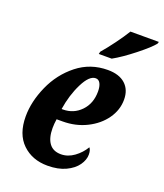

<svg xmlns="http://www.w3.org/2000/svg" viewBox="-142 -861 824 965"><g transform="rotate(20 270.0 -378.0)"><path d="M39 -186Q39 -265 76.5 -349.5Q114 -434 184.5 -490Q255 -546 348 -546Q409 -546 442 -516Q475 -486 475 -433Q475 -378 441.5 -330.5Q408 -283 350 -254Q292 -225 222 -225H190Q186 -199 186 -177Q186 -124 207 -95.5Q228 -67 270 -67Q307 -67 340 -91Q373 -115 393 -149Q403 -137 403 -113Q403 -85 383 -56.5Q363 -28 323 -9Q283 10 226 10Q144 10 91.5 -40.5Q39 -91 39 -186ZM203 -282Q260 -282 299 -322.5Q338 -363 338 -427Q338 -454 329.5 -470Q321 -486 305 -486Q271 -486 239.5 -423Q208 -360 196 -282ZM280 -619Q306 -649 337 -691Q368 -733 388 -766H540L537 -756Q517 -730 455 -681Q393 -632 346 -606H277Z"/></g></svg>

Font: Noto Serif CondExtraBold
Style: Italic
Weight: 800
Width: 3
Italic angle: -12°
Designer: Monotype Design Team
Foundry: Monotype Imaging Inc.
Version: Version 1.001